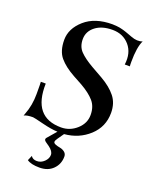

<svg xmlns="http://www.w3.org/2000/svg" viewBox="-152 -690 782 987"><g transform="rotate(20 239.5 -196.5)"><path d="M267.1 -365.2 329.1 -330.1Q380.9 -300.3 409.4 -264.6Q438 -229 438 -175.8Q438 -99.6 382.6 -48.8Q327.1 2 248 8.8L224.1 43Q215.3 55.2 215.1 62.5Q214.8 69.8 226.3 74.5Q237.8 79.1 252 81.5Q266.1 84 277.6 93Q289.1 102.1 289.1 117.2Q289.1 158.2 261.5 186Q233.9 213.9 187.5 213.9Q141.1 213.9 119.1 198.2L130.9 170.9Q140.6 187 163.3 187Q186 187 203.6 169.9Q221.2 152.8 221.2 132.8Q221.2 112.8 195.8 94.2L175.8 80.1Q166 73.2 166 66.7Q166 60.1 174.8 51.8L211.9 8.8Q177.7 7.8 126.5 -5.1Q75.2 -18.1 68.8 -18.1Q35.6 -18.1 20 -9.8Q20 -10.7 24.4 -22Q44.9 -74.2 44.9 -136.5Q44.9 -198.7 43.9 -203.1H70.8Q65.9 -18.1 221.2 -18.1Q269 -18.1 305.9 -51Q342.8 -84 342.8 -129.9Q342.8 -175.8 317.4 -204.8Q292 -233.9 244.1 -261.2L194.8 -288.1Q140.6 -317.9 111.8 -352.1Q83 -386.2 83 -447.5Q83 -508.8 138.4 -557.9Q193.8 -606.9 289.1 -606.9Q301.8 -606.9 313 -605.5Q324.2 -604 328.6 -603.5Q333 -603 341.1 -600.6Q349.1 -598.1 352.5 -597.7Q356 -597.2 365.5 -593.5Q375 -589.8 378.4 -588.9Q381.8 -587.9 402.3 -580.1Q438 -566.4 464.8 -577.1Q445.8 -539.1 445.8 -458Q445.8 -439 446.8 -434.1H418.9Q427.7 -499 392.8 -539.6Q357.9 -580.1 299.8 -580.1Q241.7 -580.1 206.8 -553Q171.9 -525.9 171.4 -484.4Q170.9 -442.9 195.6 -417.5Q220.2 -392.1 267.1 -365.2Z"/></g></svg>

Font: Unna-Italic
Style: Italic
Weight: 400
Italic angle: -8°
Designer: Jorge de Buen U.
Foundry: Omnibus-Type
Version: Version 2.006;PS 002.006;hotconv 1.0.70;makeotf.lib2.5.58329